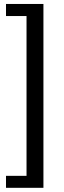

<svg xmlns="http://www.w3.org/2000/svg" viewBox="-20 -735 320 954"><path d="M9.8 198.2H195.8V-715.3H9.8V-655.3H111.8V138.7H9.8Z"/></svg>

Font: Now SemiBold
Style: Regular
Weight: 600
Designer: Alfredo Marco Pradil
Foundry: Alfredo Marco Pradil
Version: Version 1.200;hotconv 1.0.109;makeotfexe 2.5.65596